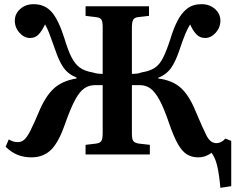

<svg xmlns="http://www.w3.org/2000/svg" viewBox="-20 -740 1133 920"><path d="M1036 160Q1030 92 1020 52Q1010 12 993 -8Q983 1 966 7.5Q949 14 929 14Q899 14 875.5 -0.5Q852 -15 832 -50.5Q812 -86 790 -150Q766 -221 744.5 -260.5Q723 -300 701 -316Q679 -332 651 -332H612V-100Q612 -73 619 -64Q626 -55 645 -52L698 -46V0H390V-46L441 -52Q460 -55 466 -65Q472 -75 472 -104V-332H434Q407 -332 384.5 -317Q362 -302 340.5 -262.5Q319 -223 293 -150Q262 -59 225 -22.5Q188 14 130 14Q57 14 7 -37L22 -72Q43 -59 66 -59Q83 -59 96.5 -71Q110 -83 126 -114.5Q142 -146 166 -203Q197 -278 237.5 -315.5Q278 -353 347 -364V-368Q306 -385 284 -416.5Q262 -448 244 -503Q226 -554 216.5 -579Q207 -604 196 -623Q181 -592 165 -575Q149 -558 124 -558Q96 -558 73.5 -583Q51 -608 51 -641Q51 -674 77 -697Q103 -720 141 -720Q195 -720 228 -682Q261 -644 289 -555Q306 -498 323 -465Q340 -432 363.5 -415.5Q387 -399 424 -393Q436 -389 447.5 -387.5Q459 -386 472 -386V-611Q472 -637 465.5 -646.5Q459 -656 439 -658L390 -664V-710H694V-664L642 -658Q624 -656 618 -645Q612 -634 612 -607V-386Q626 -386 637 -387.5Q648 -389 658 -393Q696 -399 720 -414Q744 -429 761 -462.5Q778 -496 797 -555Q811 -602 830 -639.5Q849 -677 876.5 -698.5Q904 -720 946 -720Q984 -720 1010 -697Q1036 -674 1036 -641Q1036 -608 1013.5 -583Q991 -558 963 -558Q938 -558 921.5 -575Q905 -592 891 -623Q878 -602 867.5 -576.5Q857 -551 839 -498Q822 -447 800.5 -415.5Q779 -384 738 -367V-364Q807 -355 847 -318.5Q887 -282 919 -203Q951 -127 969.5 -90.5Q988 -54 1017 -54Q1040 -54 1060 -76L1088 -65V152Z"/></svg>

Font: Literata 36pt SemiBold
Style: Regular
Weight: 600
Designer: Latin by Veronika Burian and Jose Scaglione. Greek by Irene Vlachou. Cyrillic by Vera Evstafieva.
Foundry: TypeTogether
Version: Version 3.002